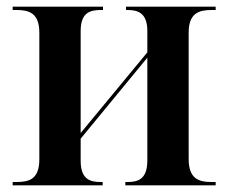

<svg xmlns="http://www.w3.org/2000/svg" viewBox="-20 -556 684 576"><path d="M18 0H288V-10H282C250 -10 222 -18 222 -74V-140L422 -383V-75C422 -19 395 -10 363 -10H356V0H627V-10H615C577 -10 546 -19 546 -79V-458C546 -517 577 -526 615 -526H627V-536H358V-526H363C395 -526 422 -516 422 -463V-399L222 -157V-463C222 -518 250 -526 282 -526H289V-536H18V-526H30C67 -526 98 -517 98 -458V-78C98 -18 67 -10 30 -10H18Z"/></svg>

Font: Noto Serif Display SemiCondensed SemiBold
Style: Regular
Weight: 600
Width: 4
Designer: Monotype Design Team
Foundry: Monotype Imaging Inc.
Version: Version 2.009